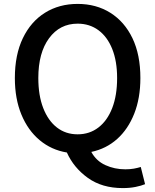

<svg xmlns="http://www.w3.org/2000/svg" viewBox="-20 -770 794 982"><path d="M377 -83Q438 -83 483.5 -118Q529 -153 554 -217.5Q579 -282 579 -371Q579 -457 554 -519.5Q529 -582 483.5 -615.5Q438 -649 377 -649Q286 -649 231 -574.5Q176 -500 176 -371Q176 -282 201 -217.5Q226 -153 271 -118Q316 -83 377 -83ZM608 192Q502 192 429.5 140Q357 88 322 10Q243 -3 183 -53Q123 -103 89.5 -184Q56 -265 56 -371Q56 -490 97 -575Q138 -660 210.5 -705Q283 -750 377 -750Q472 -750 544.5 -704.5Q617 -659 657.5 -574.5Q698 -490 698 -371Q698 -268 666.5 -188.5Q635 -109 579 -59Q523 -9 447 7Q472 53 519 74.5Q566 96 621 96Q645 96 664.5 92.5Q684 89 700 84L722 172Q703 180 673.5 186Q644 192 608 192Z"/></svg>

Font: Source Han Sans Medium
Style: Regular
Weight: 500
Designer: Ryoko NISHIZUKA Ë•øÂ°öÊ∂ºÂ≠ê (kana, bopomofo & ideographs); Paul D. Hunt (Latin, Greek & Cyrillic); Sandoll Communicatio
Foundry: Adobe
Version: Version 2.004;hotconv 1.0.118;makeotfexe 2.5.65603